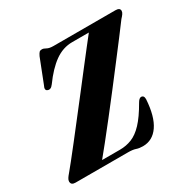

<svg xmlns="http://www.w3.org/2000/svg" viewBox="-170 -872 1032 1039"><g transform="rotate(-30 346.0 -352.0)"><path d="M347 0H18.5Q-8.5 0 -8.5 -22.5Q-8.5 -31.5 -2.2 -41.2Q4 -51 13 -61Q26.5 -77 54.5 -112Q82.5 -147 120 -195Q157.5 -243 200 -297.8Q242.5 -352.5 285.8 -408.2Q329 -464 368.2 -514.8Q407.5 -565.5 438.5 -605.2Q469.5 -645 487.5 -667.5H383.5Q325.5 -667.5 275 -631.5Q224.5 -595.5 173.5 -525Q164 -512 155 -508.8Q146 -505.5 137.5 -509.5Q121 -516 135 -543L192.5 -690Q200 -705.5 205.5 -710.8Q211 -716 221.5 -716Q232 -716 245.5 -708Q259 -700 286 -700H672Q700 -700 700 -681Q700 -672 693.5 -662.8Q687 -653.5 676.5 -642.5Q654 -612 616.8 -563Q579.5 -514 534.2 -454.8Q489 -395.5 440.8 -333Q392.5 -270.5 347 -212.2Q301.5 -154 264.2 -107.5Q227 -61 204.5 -34H316Q355.5 -34 390.2 -47.8Q425 -61.5 459.5 -98Q494 -134.5 533 -202.5Q545.5 -224.5 558 -224.5Q575.5 -224.5 575.5 -200.5Q569 -96 532 -42Q495 12 434 12Q411 12 393.8 6Q376.5 0 347 0Z"/></g></svg>

Font: Fraunces 72pt S000
Style: Bold Italic
Weight: 700
Italic angle: -16°
Version: Version 1.000; ttfautohint (v1.8.3)